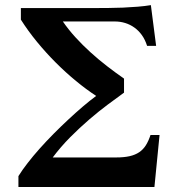

<svg xmlns="http://www.w3.org/2000/svg" viewBox="-20 -748 724 768"><path d="M444.8 -118.2Q476.1 -118.2 498.5 -123.3Q521 -128.4 536.9 -139.2Q552.7 -149.9 563.5 -167Q574.2 -184.1 582 -208H618.2L597.7 0H53.7V-43.5Q68.8 -67.9 90.6 -95.9Q112.3 -124 138.4 -153.3Q164.6 -182.6 193.8 -212.2Q223.1 -241.7 252.7 -269.3Q282.2 -296.9 310.8 -321.3Q339.4 -345.7 364.7 -364.3Q325.2 -390.1 283.9 -424.1Q242.7 -458 203.4 -497.3Q164.1 -536.6 128.2 -580.3Q92.3 -624 63.5 -669.4V-715.8H365.7Q386.2 -715.8 414.1 -716.1Q441.9 -716.3 471.9 -717.5Q502 -718.8 531.2 -721.2Q560.5 -723.6 583.5 -727.5L604.5 -564.5H568.4Q560.5 -589.4 547.4 -607.7Q534.2 -626 517.3 -637.9Q500.5 -649.9 480.7 -656Q460.9 -662.1 439.9 -662.1H231.4Q253.9 -629.4 282.2 -598.4Q310.5 -567.4 342.3 -538.6Q374 -509.8 408.2 -483.4Q442.4 -457 476.1 -433.6V-377.4Q448.2 -357.4 411.9 -330.3Q375.5 -303.2 337.2 -270.3Q298.8 -237.3 260.7 -199Q222.7 -160.6 190.9 -118.2Z"/></svg>

Font: Arian AMU Serif
Style: Bold
Weight: 700
Designer: Ruben Hakobyan (Tarumian)
Foundry: Ruben Hakobyan (Tarumian)
Version: Version 1.002